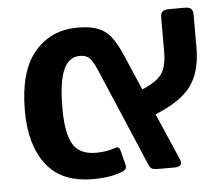

<svg xmlns="http://www.w3.org/2000/svg" viewBox="-44 -579 734 643"><g transform="rotate(-5 323.0 -257.5)"><path d="M36 -232Q36 -365 91 -430Q146 -495 236 -495Q279 -495 305 -484.5Q331 -474 348 -452Q365 -430 382 -391L434 -270Q483 -290 500.5 -315Q518 -340 518 -389V-504Q518 -518 524.5 -524Q531 -530 546 -530H600Q615 -530 621 -524Q627 -518 627 -504V-394Q627 -313 592 -265Q557 -217 471 -183L540 -24Q542 -18 542 -15Q542 -8 536 -4Q530 0 518 0H466Q450 0 443.5 -3Q437 -6 432 -18L298 -333Q283 -370 271 -385Q259 -400 235 -400Q198 -400 180 -359Q162 -318 162 -230Q162 -146 184 -109Q206 -72 262 -72Q296 -72 324 -82L332 -84Q341 -84 344 -71L356 -24Q357 -21 357 -17Q357 -7 345 -2Q306 15 244 15Q138 15 87 -51.5Q36 -118 36 -232Z"/></g></svg>

Font: Mitr
Style: Regular
Weight: 400
Designer: Thanarat Vachiruckul
Foundry: Cadson Demak
Version: Version 1.003